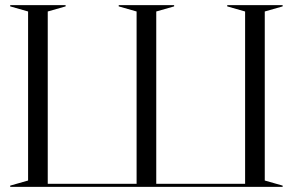

<svg xmlns="http://www.w3.org/2000/svg" viewBox="-20 -732 1147 752"><path d="M20 -5 90 -25V-687L20 -707V-712H237V-707L167 -687V-12H515V-687L445 -707V-712H662V-707L592 -687V-12H940V-687L870 -707V-712H1087V-707L1017 -687V-25L1087 -5V0H20Z"/></svg>

Font: Nyght Serif Light
Style: Regular
Weight: 300
Designer: Maksym Kobuzan
Version: Version 0.410